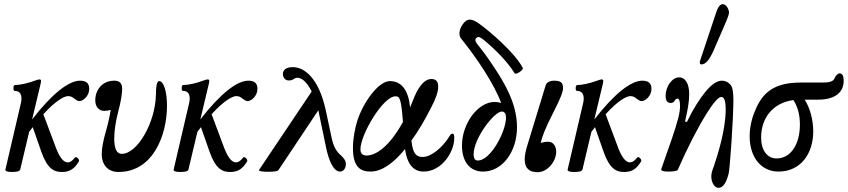

<svg xmlns="http://www.w3.org/2000/svg" viewBox="-20 -812 4067 921"><path d="M38 13C59 13 75 10 77 1L120 -180C126 -188 131 -195 137 -202L179 -82C208 -1 240 13 277 13C316 13 337 -3 358 -37C364 -48 345 -63 340 -57C327 -40 316 -33 305 -33C288 -33 269 -50 249 -101L188 -264C248 -330 288 -351 307 -351C318 -351 327 -347 336 -339C346 -332 353 -327 361 -327C378 -327 408 -351 408 -386C408 -413 393 -425 364 -425C310 -425 230 -363 134 -239L175 -411C176 -417 177 -422 177 -424C177 -429 174 -431 169 -431C165 -431 161 -430 153 -427C113 -412 75 -404 51 -404C43 -404 42 -376 50 -376C72 -376 83 -364 83 -339C83 -328 80 -315 75 -295L6 1C4 9 15 13 38 13Z M548 13C718 13 781 -170 781 -304C781 -372 766 -423 743 -423C733 -423 728 -399 728 -358C725 -223 639 -74 564 -74C541 -74 528 -96 528 -148C528 -187 536 -234 547 -276C559 -321 566 -361 566 -385C566 -414 553 -425 528 -425C470 -425 437 -380 437 -331C437 -300 454 -280 481 -280C491 -280 501 -282 511 -285C507 -259 500 -225 488 -182C475 -138 468 -100 468 -73C468 -19 500 13 548 13Z M845 13C866 13 882 10 884 1L927 -180C933 -188 938 -195 944 -202L986 -82C1015 -1 1047 13 1084 13C1123 13 1144 -3 1165 -37C1171 -48 1152 -63 1147 -57C1134 -40 1123 -33 1112 -33C1095 -33 1076 -50 1056 -101L995 -264C1055 -330 1095 -351 1114 -351C1125 -351 1134 -347 1143 -339C1153 -332 1160 -327 1168 -327C1185 -327 1215 -351 1215 -386C1215 -413 1200 -425 1171 -425C1117 -425 1037 -363 941 -239L982 -411C983 -417 984 -422 984 -424C984 -429 981 -431 976 -431C972 -431 968 -430 960 -427C920 -412 882 -404 858 -404C850 -404 849 -376 857 -376C879 -376 890 -364 890 -339C890 -328 887 -315 882 -295L813 1C811 9 822 13 845 13Z M1266 12C1296 12 1312 9 1315 5L1507 -283L1543 -110C1557 -39 1581 11 1611 11C1628 11 1639 -5 1639 -25C1639 -41 1631 -52 1614 -68C1596 -83 1580 -107 1571 -150L1542 -286C1509 -435 1442 -490 1384 -490C1355 -490 1337 -478 1337 -457C1337 -439 1349 -426 1365 -426C1375 -426 1382 -428 1389 -433C1395 -437 1400 -439 1406 -439C1429 -439 1453 -417 1475 -373L1222 4C1222 9 1236 12 1266 12Z M1757 11C1813 11 1869 -31 1923 -97C1923 -94 1924 -92 1924 -89C1933 -33 1958 11 2012 11C2098 11 2159 -82 2159 -149C2159 -164 2157 -171 2151 -171C2145 -171 2141 -167 2135 -157C2104 -106 2049 -59 2008 -59C1976 -59 1961 -75 1954 -134L1953 -137C1986 -182 2017 -235 2046 -292C2071 -339 2082 -372 2082 -396C2082 -422 2071 -433 2049 -433C2010 -433 1980 -381 1962 -333C1957 -320 1952 -308 1947 -296C1947 -297 1947 -298 1947 -299C1939 -378 1907 -423 1850 -423C1795 -423 1722 -320 1694 -233C1683 -197 1673 -149 1673 -101C1673 -9 1711 11 1757 11ZM1709 -96C1709 -166 1817 -350 1877 -350C1898 -350 1904 -339 1913 -227C1859 -128 1794 -66 1738 -66C1720 -66 1709 -75 1709 -96Z M2297 11C2390 11 2460 -84 2460 -202C2460 -314 2401 -413 2349 -491C2317 -540 2293 -571 2272 -597C2261 -611 2256 -621 2265 -630C2274 -639 2285 -633 2300 -621C2358 -573 2415 -515 2449 -460C2455 -452 2492 -476 2488 -486C2450 -559 2327 -664 2279 -698C2241 -725 2221 -725 2200 -696C2184 -674 2178 -645 2191 -628C2268 -533 2351 -408 2384 -318C2375 -321 2364 -323 2353 -323C2272 -323 2196 -219 2196 -114C2196 -36 2234 11 2297 11ZM2272 -42C2259 -42 2252 -51 2252 -72C2252 -149 2351 -277 2387 -277C2450 -277 2353 -42 2272 -42Z M2559 14C2605 14 2648 -36 2648 -85C2648 -112 2632 -132 2611 -132C2596 -132 2584 -130 2574 -126C2580 -158 2599 -203 2631 -266C2669 -340 2681 -372 2681 -391C2681 -415 2669 -425 2639 -425C2618 -425 2601 -417 2597 -401L2510 -116C2501 -87 2497 -66 2497 -47C2497 -5 2519 14 2559 14Z M2735 13C2756 13 2772 10 2774 1L2817 -180C2823 -188 2828 -195 2834 -202L2876 -82C2905 -1 2937 13 2974 13C3013 13 3034 -3 3055 -37C3061 -48 3042 -63 3037 -57C3024 -40 3013 -33 3002 -33C2985 -33 2966 -50 2946 -101L2885 -264C2945 -330 2985 -351 3004 -351C3015 -351 3024 -347 3033 -339C3043 -332 3050 -327 3058 -327C3075 -327 3105 -351 3105 -386C3105 -413 3090 -425 3061 -425C3007 -425 2927 -363 2831 -239L2872 -411C2873 -417 2874 -422 2874 -424C2874 -429 2871 -431 2866 -431C2862 -431 2858 -430 2850 -427C2810 -412 2772 -404 2748 -404C2740 -404 2739 -376 2747 -376C2769 -376 2780 -364 2780 -339C2780 -328 2777 -315 2772 -295L2703 1C2701 9 2712 13 2735 13Z M3345 -503C3365 -503 3384 -526 3404 -572L3453 -685C3471 -726 3477 -744 3477 -751C3477 -767 3464 -792 3447 -792C3435 -792 3424 -779 3416 -754L3338 -520C3337 -517 3337 -514 3337 -511C3337 -506 3339 -503 3345 -503ZM3426 89C3448 89 3463 67 3475 22C3481 2 3498 -243 3498 -331C3498 -372 3494 -396 3482 -408C3471 -419 3458 -425 3443 -425C3420 -425 3394 -408 3364 -372C3335 -336 3305 -290 3275 -227L3266 -229C3279 -285 3286 -325 3286 -360C3286 -416 3264 -441 3238 -441C3204 -441 3173 -397 3173 -353C3173 -329 3181 -318 3198 -318C3218 -318 3215 -339 3230 -339C3238 -339 3242 -327 3242 -303C3242 -271 3232 -232 3201 -141L3153 -4C3152 -2 3152 0 3152 1C3152 8 3163 11 3186 11C3210 11 3228 8 3231 3C3279 -106 3325 -196 3373 -273C3402 -319 3427 -347 3439 -347C3453 -347 3461 -333 3461 -285C3461 -190 3422 -66 3404 -14C3395 9 3392 22 3392 34C3392 63 3407 89 3426 89Z M3714 11C3821 11 3881 -75 3881 -182C3881 -238 3865 -295 3840 -334H3905C3984 -334 4027 -368 4027 -424C4027 -450 4020 -460 4007 -460C3999 -460 3989 -450 3983 -436C3977 -420 3954 -416 3928 -416H3820C3687 -416 3635 -362 3602 -281C3586 -244 3576 -201 3576 -158C3576 -57 3632 11 3714 11ZM3631 -152C3631 -247 3688 -319 3786 -332C3807 -299 3817 -261 3817 -215C3817 -119 3773 -52 3705 -52C3661 -52 3631 -90 3631 -152Z"/></svg>

Font: Junicode Two Beta SemiCondensed Medium
Style: Italic
Weight: 500
Width: 4
Italic angle: -10°
Version: Version 1.063